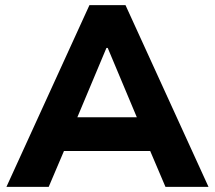

<svg xmlns="http://www.w3.org/2000/svg" viewBox="-20 -725 833 745"><path d="M5 0 327 -705H467L789 0H622L539 -195L604 -139H187L252 -195L169 0ZM393 -539 265 -234 239 -270H552L526 -234L398 -539Z"/></svg>

Font: Nunito Sans 8pt ExtraBold
Style: Regular
Weight: 800
Version: Version 3.101;gftools[0.9.27]